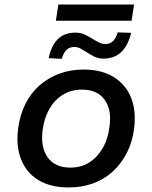

<svg xmlns="http://www.w3.org/2000/svg" viewBox="-20 -813 667 842"><path d="M281 9Q201 9 148 -23.5Q95 -56 72 -115.5Q49 -175 60 -252Q68 -311 92 -358.5Q116 -406 154 -439Q192 -472 240.5 -490Q289 -508 346 -508Q426 -508 479 -475Q532 -442 555 -384Q578 -326 568 -248Q560 -188 535.5 -141Q511 -94 473.5 -60Q436 -26 387.5 -8.5Q339 9 281 9ZM288 -78Q336 -78 371.5 -100.5Q407 -123 430.5 -163.5Q454 -204 460 -257Q471 -331 439 -375.5Q407 -420 339 -420Q293 -420 256.5 -398Q220 -376 197 -336Q174 -296 167 -243Q157 -168 189 -123Q221 -78 288 -78ZM225 -722 236 -793H568L557 -722ZM251 -555 193 -558Q201 -594 216 -619Q231 -644 254.5 -657Q278 -670 310 -670Q335 -670 354 -660.5Q373 -651 390 -640Q403 -632 416 -626Q429 -620 441 -620Q463 -620 476 -633Q489 -646 496 -671L555 -669Q542 -614 512 -585Q482 -556 434 -556Q411 -556 393 -565Q375 -574 360 -584Q346 -593 333.5 -600Q321 -607 306 -607Q284 -607 271 -593.5Q258 -580 251 -555Z"/></svg>

Font: Nunito Sans 7pt SemiBold
Style: Italic
Weight: 600
Italic angle: -9°
Designer: Vernon Adams
Foundry: Vernon Adams
Version: Version 3.101;gftools[0.9.27]